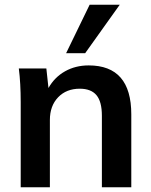

<svg xmlns="http://www.w3.org/2000/svg" viewBox="-20 -796 643 816"><path d="M538 -310V0H413V-304Q413 -364 390 -391.5Q367 -419 319 -419Q262 -419 227 -382.5Q192 -346 192 -286V0H68V-362Q68 -442 60 -505H177L186 -422Q212 -468 256.5 -493Q301 -518 357 -518Q538 -518 538 -310ZM261 -570 361 -776H489L342 -570Z"/></svg>

Font: Muli
Style: Bold
Weight: 700
Designer: Vernon Adams
Foundry: Vernon Adams
Version: Version 2.001